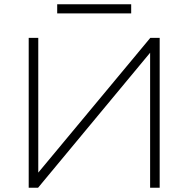

<svg xmlns="http://www.w3.org/2000/svg" viewBox="-20 -883 886 903"><path d="M115 0V-705H160V-58H149L687 -705H731V0H686V-647H696L159 0ZM249 -820V-863H597V-820Z"/></svg>

Font: Nunito Sans 10pt SemiExpanded ExtraLight
Style: Regular
Weight: 250
Width: 6
Designer: Vernon Adams
Foundry: Vernon Adams
Version: Version 3.101;gftools[0.9.27]